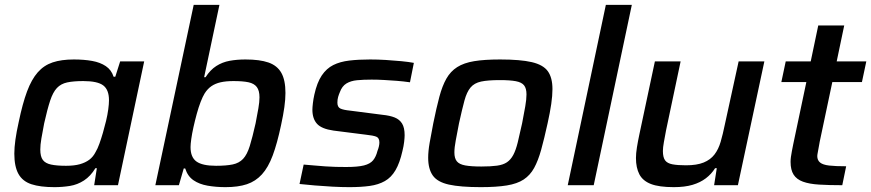

<svg xmlns="http://www.w3.org/2000/svg" viewBox="-20 -763 3589 791"><path d="M204 8Q146 8 109.5 -4Q73 -16 56 -46.5Q39 -77 39 -130Q39 -155 43.5 -187.5Q48 -220 57 -260Q73 -337 91.5 -386.5Q110 -436 135.5 -465Q161 -494 197 -506Q233 -518 284 -518Q326 -518 359.5 -512Q393 -506 416 -490.5Q439 -475 448 -447H455L475 -510H574L466 0H368L379 -70H373Q353 -37 326 -19.5Q299 -2 268 3Q237 8 204 8ZM252 -80Q286 -80 309 -86.5Q332 -93 348 -105Q364 -117 374 -137Q382 -150 389.5 -171Q397 -192 404 -216Q411 -240 417 -265Q423 -290 426 -312.5Q429 -335 429 -350Q429 -393 405.5 -411Q382 -429 323 -429Q283 -429 257 -423.5Q231 -418 214.5 -400.5Q198 -383 186.5 -348Q175 -313 162 -255Q155 -219 150.5 -192.5Q146 -166 146 -147Q146 -118 156.5 -104Q167 -90 190.5 -85Q214 -80 252 -80Z M909 8Q870 8 835.5 2Q801 -4 777 -20.5Q753 -37 743 -69H737L717 0H620L778 -743H884L821 -445H827Q846 -475 871 -491Q896 -507 926 -512.5Q956 -518 991 -518Q1050 -518 1086 -505.5Q1122 -493 1139 -463Q1156 -433 1156 -380Q1156 -354 1151.5 -321.5Q1147 -289 1138 -248Q1122 -172 1103.5 -122.5Q1085 -73 1059 -44.5Q1033 -16 997 -4Q961 8 909 8ZM870 -80Q912 -80 938.5 -85.5Q965 -91 981.5 -108.5Q998 -126 1009 -161.5Q1020 -197 1033 -255Q1040 -291 1044.5 -317Q1049 -343 1049 -362Q1049 -390 1038 -404.5Q1027 -419 1004 -424Q981 -429 942 -429Q911 -429 889 -424Q867 -419 851 -408Q835 -397 823 -378Q815 -365 806.5 -343Q798 -321 790.5 -293.5Q783 -266 777 -239Q771 -212 768 -190.5Q765 -169 765 -157Q765 -115 789.5 -97.5Q814 -80 870 -80Z M1419 8Q1387 8 1349.5 6Q1312 4 1277 1Q1242 -2 1214 -5L1231 -85Q1256 -83 1278 -81Q1300 -79 1321.5 -77.5Q1343 -76 1363.5 -75.5Q1384 -75 1406 -75Q1454 -75 1479.5 -81.5Q1505 -88 1517 -102.5Q1529 -117 1535 -141Q1539 -151 1541 -160Q1543 -169 1543 -176Q1543 -195 1530 -200Q1517 -205 1488 -208L1354 -225Q1305 -232 1286 -253Q1267 -274 1267 -311Q1267 -320 1269 -337.5Q1271 -355 1275 -373Q1286 -423 1305.5 -452Q1325 -481 1353 -495Q1381 -509 1419 -513.5Q1457 -518 1505 -518Q1536 -518 1569 -516Q1602 -514 1633 -511Q1664 -508 1685 -504L1669 -424Q1641 -428 1614.5 -430Q1588 -432 1562 -433.5Q1536 -435 1511 -435Q1477 -435 1451 -432.5Q1425 -430 1407 -419Q1389 -408 1380 -383Q1376 -374 1373 -363.5Q1370 -353 1370 -340Q1370 -322 1382 -316Q1394 -310 1424 -307L1556 -290Q1586 -287 1606 -279Q1626 -271 1636.5 -254Q1647 -237 1647 -206Q1647 -196 1645 -178.5Q1643 -161 1638 -141Q1627 -92 1609.5 -62Q1592 -32 1565.5 -17Q1539 -2 1503 3Q1467 8 1419 8Z M1961 8Q1877 8 1829.5 -2.5Q1782 -13 1763 -40Q1744 -67 1744 -113Q1744 -140 1750 -174.5Q1756 -209 1765 -255Q1778 -319 1790 -364Q1802 -409 1819 -439Q1836 -469 1863.5 -486.5Q1891 -504 1933.5 -511Q1976 -518 2040 -518Q2124 -518 2171 -507Q2218 -496 2237 -469.5Q2256 -443 2256 -396Q2256 -369 2251 -334.5Q2246 -300 2236 -255Q2222 -191 2209.5 -146Q2197 -101 2180.5 -71Q2164 -41 2137.5 -23.5Q2111 -6 2068 1Q2025 8 1961 8ZM1963 -77Q2002 -77 2027.5 -80.5Q2053 -84 2068.5 -94.5Q2084 -105 2094.5 -124.5Q2105 -144 2113 -176.5Q2121 -209 2131 -255Q2139 -296 2144 -325Q2149 -354 2149 -374Q2149 -399 2139 -411.5Q2129 -424 2105 -428.5Q2081 -433 2039 -433Q1990 -433 1962 -427Q1934 -421 1918.5 -402.5Q1903 -384 1893.5 -349Q1884 -314 1871 -255Q1863 -213 1857.5 -184Q1852 -155 1852 -135Q1852 -111 1862 -98.5Q1872 -86 1896.5 -81.5Q1921 -77 1963 -77Z M2319 0 2476 -743H2583L2426 0Z M2756 8Q2695 8 2661.5 -5Q2628 -18 2614 -45Q2600 -72 2600 -112Q2600 -131 2604 -156Q2608 -181 2614 -209L2678 -510H2784L2724 -226Q2719 -199 2715 -177Q2711 -155 2711 -141Q2711 -115 2720 -102.5Q2729 -90 2750.5 -86Q2772 -82 2806 -82Q2851 -82 2879 -93.5Q2907 -105 2923.5 -126.5Q2940 -148 2949 -179Q2958 -210 2966 -249L3023 -510H3129L3020 0H2922L2933 -70H2926Q2911 -46 2888 -28.5Q2865 -11 2833 -1.5Q2801 8 2756 8Z M3450 0Q3395 0 3354.5 -2.5Q3314 -5 3288 -14.5Q3262 -24 3249.5 -43.5Q3237 -63 3237 -96Q3237 -106 3238.5 -117Q3240 -128 3242.5 -141Q3245 -154 3248 -169L3302 -425H3199L3217 -510H3320L3351 -658H3458L3427 -510H3549L3531 -425H3409L3357 -179Q3356 -174 3354 -162Q3352 -150 3349.5 -137.5Q3347 -125 3347 -120Q3347 -103 3358.5 -93.5Q3370 -84 3396 -81Q3422 -78 3466 -78Z"/></svg>

Font: Saira Thin Medium
Style: Italic
Weight: 500
Italic angle: -12°
Version: Version 1.101